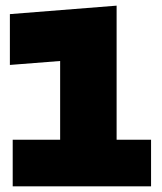

<svg xmlns="http://www.w3.org/2000/svg" viewBox="-20 -660 575 680"><path d="M25 -165H193V-444L15 -430V-610L393 -640V-165H515V0H25Z"/></svg>

Font: Changa Black
Style: Regular
Weight: 900
Designer: Eduardo Rodriguez Tunni
Foundry: Eduardo Rodriguez Tunni
Version: Version 2.001; ttfautohint (v1.5.10-5e6f)